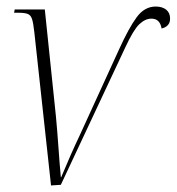

<svg xmlns="http://www.w3.org/2000/svg" viewBox="-20 -565 540 587"><path d="M85 -466Q82 -494 78 -506.5Q74 -519 64.5 -522.5Q55 -526 37 -526H23L25 -536H117L151 -209Q155 -167 158.5 -117Q162 -67 166 -23H167Q196 -93 225 -154L344 -414Q374 -480 398 -512.5Q422 -545 456 -545Q476 -545 488 -535.5Q500 -526 500 -508Q500 -495 492.5 -487.5Q485 -480 474 -478Q469 -508 443 -508Q424 -508 406 -491Q388 -474 363 -420L166 0L136 2Z"/></svg>

Font: Noto Serif Display Condensed ExtraLight
Style: Italic
Weight: 200
Width: 3
Italic angle: -12°
Designer: Monotype Design Team
Foundry: Monotype Imaging Inc.
Version: Version 2.009